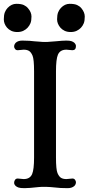

<svg xmlns="http://www.w3.org/2000/svg" viewBox="-23 -983 471 1010"><path d="M0 0ZM326.2 -41 357.9 -43.9Q367.2 -43.9 371.8 -37.1Q376.5 -30.3 376.5 -24.7Q376.5 -19 374.3 -13.7Q372.1 -8.3 367.2 -3.9Q354.5 6.8 332.8 6.8Q311 6.8 296.1 5.9Q281.2 4.9 268.1 3.4Q213.9 -2.4 180.7 1Q129.4 6.8 106.7 6.8Q84 6.8 75 3.7Q65.9 0.5 60.5 -3.9Q51.3 -12.2 51.3 -21.2Q51.3 -30.3 56.2 -37.1Q61 -43.9 70.3 -43.9L101.6 -41Q134.8 -41 146 -67.4Q156.2 -91.3 156.2 -154.3V-607.9Q156.2 -671.4 148.2 -690.2Q140.1 -709 129.4 -715.3Q118.7 -721.7 101.6 -721.7L70.3 -718.8Q61 -718.8 56.2 -725.3Q51.3 -731.9 51.3 -737.8Q51.3 -743.7 53.5 -748.8Q55.7 -753.9 60.5 -758.8Q72.8 -769.5 94.7 -769.5Q116.7 -769.5 131.8 -768.3Q147 -767.1 160.2 -765.6L186 -763.7Q198.7 -762.2 214.1 -762.2Q229.5 -762.2 242.2 -763.7L268.1 -765.6Q307.6 -769.5 325.9 -769.5Q344.2 -769.5 353 -766.4Q361.8 -763.2 367.2 -758.8Q376.5 -750 376.5 -740.7Q376.5 -718.8 357.9 -718.8L326.2 -721.7Q293 -721.7 281.7 -695.3Q271.5 -671.4 271.5 -607.9V-154.3Q271.5 -91.3 279.5 -72.5Q287.6 -53.7 298.3 -47.4Q309.1 -41 326.2 -41ZM294.4 -837.9Q277.3 -858.4 277.3 -881.3Q277.3 -904.3 282.7 -918Q288.1 -931.6 297.4 -941.4Q317.9 -962.9 343.5 -962.9Q369.1 -962.9 382.8 -956.5Q396.5 -950.2 405.3 -939.5Q422.9 -918 422.9 -895.8Q422.9 -873.5 417.7 -860.6Q412.6 -847.7 403.1 -837.4Q393.6 -827.1 380.1 -820.8Q366.7 -814.5 348.6 -814.5Q330.6 -814.5 316.9 -821Q303.2 -827.6 294.4 -837.9ZM13.7 -837.9Q-2.9 -857.9 -2.9 -881.1Q-2.9 -904.3 2.4 -918Q7.8 -931.6 17.1 -941.4Q37.6 -962.9 63 -962.9Q88.4 -962.9 102.1 -956.5Q115.7 -950.2 124.5 -939.5Q142.6 -918.5 142.6 -896Q142.6 -873.5 137.2 -860.6Q131.8 -847.7 122.3 -837.4Q112.8 -827.1 99.4 -820.8Q85.9 -814.5 67.9 -814.5Q49.8 -814.5 36.1 -821Q22.5 -827.6 13.7 -837.9Z"/></svg>

Font: Stoke
Style: Regular
Weight: 400
Designer: Nicole Fally
Foundry: Nicole Fally
Version: Version 1.002